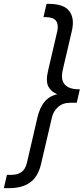

<svg xmlns="http://www.w3.org/2000/svg" viewBox="-90 -810 435 998"><path d="M162 -790Q243 -790 271 -751.5Q299 -713 283 -647L237 -450Q224 -396 246.5 -371Q269 -346 318 -346H325L309 -276H277Q236 -276 211.5 -253.5Q187 -231 180 -200L123 44Q107 110 65.5 139Q24 168 -42 168H-70L-54 99H-33Q1 99 21.5 84.5Q42 70 50 36L104 -197Q128 -304 208 -320Q175 -333 161 -361Q147 -389 160 -443L208 -649Q215 -683 201 -702Q187 -721 146 -721H136L152 -790Z"/></svg>

Font: Prodigy Sans
Style: Italic
Weight: 400
Italic angle: -13°
Designer: Wei Huang
Foundry: Wei Huang
Version: Version 1.003; ttfautohint (v1.8.3)